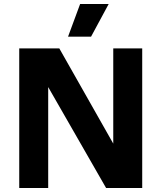

<svg xmlns="http://www.w3.org/2000/svg" viewBox="-20 -948 813 968"><path d="M384 -928H528L439 -763H323ZM77 0V-704H279L551 -224V-704H697V0H515L223 -509V0Z"/></svg>

Font: Prodigy Sans
Style: Bold
Weight: 700
Designer: Wei Huang
Foundry: Wei Huang
Version: Version 1.003; ttfautohint (v1.8.3)